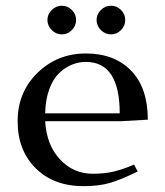

<svg xmlns="http://www.w3.org/2000/svg" viewBox="-20 -637 570 664"><path d="M276.9 -452.1Q375.5 -452.1 433.3 -392.8Q491.2 -333.5 491.2 -223.1L397.9 -217.8H136.2Q141.1 -135.3 187.5 -85.7Q233.9 -36.1 300.8 -36.1Q341.8 -36.1 374 -43.9Q406.2 -51.8 443.8 -67.9L456.1 -43.9Q397.5 -15.1 359.4 -4.2Q321.3 6.8 269 6.8Q165.5 6.8 103.3 -55.2Q41 -117.2 41 -217.8Q41 -318.4 109.9 -385.3Q178.7 -452.1 276.9 -452.1ZM136.2 -245.1H394Q394 -422.9 276.9 -422.9Q252 -422.9 228.5 -413.3Q205.1 -403.8 184.3 -384Q163.6 -364.3 150.4 -328.4Q137.2 -292.5 136.2 -245.1ZM158.9 -533Q144 -547.9 144 -567.9Q144 -587.9 158.9 -602.5Q173.8 -617.2 193.8 -617.2Q213.9 -617.2 228.5 -602.5Q243.2 -587.9 243.2 -567.9Q243.2 -547.9 228.5 -533Q213.9 -518.1 193.8 -518.1Q173.8 -518.1 158.9 -533ZM328.9 -533Q314 -547.9 314 -567.9Q314 -587.9 328.9 -602.5Q343.8 -617.2 363.8 -617.2Q383.8 -617.2 398.4 -602.5Q413.1 -587.9 413.1 -567.9Q413.1 -547.9 398.4 -533Q383.8 -518.1 363.8 -518.1Q343.8 -518.1 328.9 -533Z"/></svg>

Font: Dehuti
Style: Bold
Weight: 700
Version: Version 1.2